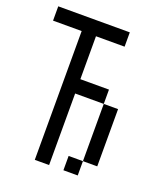

<svg xmlns="http://www.w3.org/2000/svg" viewBox="-119 -707 677 788"><g transform="rotate(20 219.0 -312.5)"><path d="M312.5 -375V-312.5H187.5V0H125V-562.5H0V-625H312.5V-562.5H187.5V-375ZM312.5 -312.5H375V-62.5H312.5ZM250 0V-62.5H312.5V0Z"/></g></svg>

Font: Sudo
Style: Bold
Weight: 700
Monospace: yes
Designer: Jens Kutilek
Foundry: Jens Kutilek
Version: Version 0.040